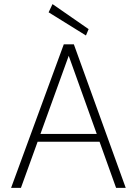

<svg xmlns="http://www.w3.org/2000/svg" viewBox="-20 -916 668 936"><path d="M34 0 291 -700H340L593 0H546L315 -644L82 0ZM142 -225 157 -263H471L486 -225ZM399 -743 217 -856 236 -896 412 -774Z"/></svg>

Font: DM Sans 11pt ExtraLight
Style: Regular
Weight: 250
Version: Version 4.004;gftools[0.9.30]